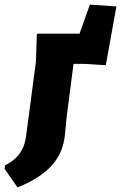

<svg xmlns="http://www.w3.org/2000/svg" viewBox="-91 -618 525 833"><path d="M69 -472H254L299 -598L414 -590L368 -335L271 -341H228L199 -118L191 -36Q184 44 133.5 100Q83 156 -15 195L-71 115L-69 99Q11 61 22 -26L65 -352Z"/></svg>

Font: Alegreya Sans Black
Style: Italic
Weight: 900
Italic angle: -7°
Designer: Juan Pablo del Peral
Foundry: Huerta Tipografica
Version: Version 2.007